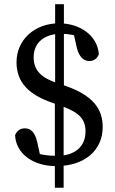

<svg xmlns="http://www.w3.org/2000/svg" viewBox="-20 -769 540 904"><path d="M248.5 -35.2C208.4 -35.2 164.1 -40.4 118 -58.7L172.5 -22L155.6 -98.5C143.7 -151.5 121.7 -164.7 96.9 -164.7C74.7 -164.7 60.2 -153.5 51 -132.8C54.8 -45.7 135.4 13.1 243.7 13.1C380.9 13.1 463.5 -63.2 463.5 -170.6C463.5 -253.3 421.9 -318.4 286.6 -365.3L248.8 -378.2C177.7 -401.2 138.4 -435.7 138.4 -499.1C138.4 -573.5 195 -609.9 268.7 -609.9C299.2 -609.9 334.8 -605 377.2 -587.7L323.9 -624.1L340.6 -548.5C352.5 -495.6 378 -481.6 400.7 -481.6C420 -481.6 437.5 -491.8 445.4 -513.6C439.3 -599.7 359.5 -659.2 257.6 -659.2C140.9 -659.2 57.8 -579.2 57.8 -476.6C57.8 -376.9 120 -322.3 225.6 -285.2L262.4 -272.3C347.2 -242.4 382.7 -212.8 382.7 -150.3C382.7 -77 330.1 -35.2 248.5 -35.2ZM280.9 -321.7V-749.2H239.6V-321.7H280.9ZM238.3 115H279.6V-321.7H238.3V115Z"/></svg>

Font: Source Serif Variable
Style: Regular
Weight: 389
Designer: Frank Grießhammer
Foundry: Adobe Systems Incorporated
Version: Version 3.001;hotconv 1.0.111;makeotfexe 2.5.65597